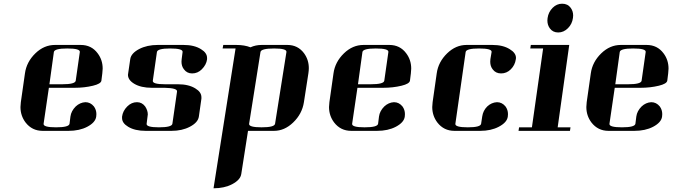

<svg xmlns="http://www.w3.org/2000/svg" viewBox="-20 -702 3629 1030"><path d="M89.8 -127.9Q89.8 -136.2 91.8 -153.8L113.8 -308.1Q122.1 -369.6 169.9 -416Q216.3 -460.9 274.9 -460.9H413.1Q470.7 -460.9 503.9 -416Q530.8 -380.4 530.8 -334Q530.8 -325.7 528.8 -308.1L523.9 -269Q521 -252.4 479 -242.2Q433.1 -231 379.9 -231H242.2L213.9 -38.1Q210.9 -19 280.8 -19Q350.1 -19 353 -38.1L357.9 -77.1Q361.8 -106.4 386.2 -130.9Q409.2 -152.3 438 -153.8Q465.3 -153.8 483.9 -130.9Q497.1 -112.8 497.1 -89.8Q497.1 -80.1 496.1 -76.2Q491.7 -44.9 448.2 -22Q406.2 0 347.2 0H209Q151.9 0 117.2 -44.9Q89.8 -81.1 89.8 -127.9ZM245.1 -250H314Q383.3 -250 386.2 -269L408.2 -422.9Q411.1 -441.9 340.8 -441.9Q272 -441.9 269 -422.9Z M634.8 -68.8V-76.2Q638.7 -106.9 662.6 -130.9Q685.5 -153.8 714.8 -153.8Q741.7 -153.8 758.8 -130.9Q772.9 -109.4 772.9 -87.9Q772.9 -86.4 772.2 -82.8Q771.5 -79.1 771.5 -77.1L766.6 -38.1Q763.7 -19 832.5 -19Q901.9 -19 904.8 -38.1L929.7 -210.9Q932.6 -229.5 863.8 -231H794.9Q735.8 -231 699.7 -252.9Q666.5 -272.9 666.5 -300.8Q666.5 -301.8 667 -304.4Q667.5 -307.1 667.5 -308.1L678.7 -384.8Q683.1 -416 726.6 -439Q768.6 -460.9 826.7 -460.9H964.8Q1022.5 -460.9 1058.6 -438Q1090.8 -418.5 1090.8 -391.1V-383.8Q1086.9 -354.5 1062.5 -330.1Q1040.5 -308.1 1010.7 -308.1Q982.9 -308.1 966.8 -330.1Q953.6 -346.7 953.6 -371.1Q953.6 -379.9 954.6 -384.8L959.5 -422.9Q962.4 -441.9 892.6 -441.9Q824.7 -441.9 821.8 -422.9L799.8 -269Q796.9 -250 865.7 -250H934.6Q992.7 -250 1028.8 -227.1Q1060.5 -208 1060.5 -180.2V-172.9L1046.9 -77.1Q1042.5 -44.9 998.5 -22Q956.5 0 899.9 0H761.7Q703.6 0 667.5 -22Q634.8 -41.5 634.8 -68.8Z M1125.5 308.1 1243.7 -441.9H1174.3L1177.7 -460.9H1246.6Q1292 -460.9 1323.7 -448.2Q1351.1 -460.9 1384.3 -460.9H1521.5Q1578.1 -460.9 1611.3 -416Q1636.7 -380.9 1636.7 -336.4Q1636.7 -324.2 1634.3 -308.1L1610.4 -153.8Q1600.6 -90.8 1552.7 -44.9Q1506.3 0 1449.7 0H1310.5L1274.4 231Q1270 262.7 1225.6 286.1Q1183.6 308.1 1125.5 308.1ZM1316.4 -38.1Q1313.5 -19 1383.3 -19Q1452.6 -19 1455.6 -38.1L1516.6 -422.9Q1519.5 -441.9 1450.7 -441.9Q1380.4 -441.9 1377.4 -422.9Z M1745.1 -127.9Q1745.1 -136.2 1747.1 -153.8L1769 -308.1Q1777.3 -369.6 1825.2 -416Q1871.6 -460.9 1930.2 -460.9H2068.4Q2126 -460.9 2159.2 -416Q2186 -380.4 2186 -334Q2186 -325.7 2184.1 -308.1L2179.2 -269Q2176.3 -252.4 2134.3 -242.2Q2088.4 -231 2035.2 -231H1897.5L1869.1 -38.1Q1866.2 -19 1936 -19Q2005.4 -19 2008.3 -38.1L2013.2 -77.1Q2017.1 -106.4 2041.5 -130.9Q2064.5 -152.3 2093.3 -153.8Q2120.6 -153.8 2139.2 -130.9Q2152.3 -112.8 2152.3 -89.8Q2152.3 -80.1 2151.4 -76.2Q2147 -44.9 2103.5 -22Q2061.5 0 2002.4 0H1864.3Q1807.1 0 1772.5 -44.9Q1745.1 -81.1 1745.1 -127.9ZM1900.4 -250H1969.2Q2038.6 -250 2041.5 -269L2063.5 -422.9Q2066.4 -441.9 1996.1 -441.9Q1927.2 -441.9 1924.3 -422.9Z M2298.8 -127.9Q2298.8 -136.2 2300.8 -153.8L2322.8 -308.1Q2331.1 -369.6 2378.9 -416Q2425.3 -460.9 2482.9 -460.9H2621.1Q2678.7 -460.9 2714.8 -438Q2748 -418 2748 -391.1Q2748 -390.1 2747.6 -387.5Q2747.1 -384.8 2747.1 -383.8Q2742.7 -352.5 2720.2 -330.1Q2698.2 -308.1 2668 -308.1Q2639.2 -308.1 2623 -330.1Q2609.9 -346.7 2609.9 -371.1Q2609.9 -379.9 2610.8 -384.8L2617.2 -422.9Q2620.1 -441.9 2549.8 -441.9Q2481 -441.9 2478 -422.9L2422.9 -38.1Q2419.9 -19 2489.7 -19Q2558.1 -19 2561 -38.1L2566.9 -77.1Q2571.3 -108.4 2593.8 -130.9Q2616.7 -152.3 2646 -153.8Q2673.3 -153.8 2691.9 -130.9Q2705.1 -112.8 2705.1 -89.8Q2705.1 -80.1 2704.1 -76.2Q2699.7 -44.9 2655.8 -22Q2613.8 0 2556.2 0H2418Q2360.8 0 2326.2 -44.9Q2298.8 -81.1 2298.8 -127.9Z M2761.7 0 2764.6 -19H2833.5L2893.6 -441.9H2824.7L2827.6 -460.9H3033.7L2971.7 -19H3040.5L3037.6 0ZM2916.5 -591.8Q2916.5 -600.1 2917.5 -605Q2921.9 -637.2 2944.8 -660.2Q2966.8 -682.1 2995.6 -682.1Q3025.4 -682.1 3041.5 -660.2Q3054.7 -642.1 3054.7 -619.1Q3054.7 -609.9 3053.7 -606Q3049.3 -573.2 3026.9 -550.8Q3003.9 -527.8 2974.6 -527.8Q2945.8 -527.8 2929.7 -549.8Q2916.5 -567.9 2916.5 -591.8Z M3125.5 -127.9Q3125.5 -136.2 3127.4 -153.8L3149.4 -308.1Q3157.7 -369.6 3205.6 -416Q3252 -460.9 3310.5 -460.9H3448.7Q3506.3 -460.9 3539.6 -416Q3566.4 -380.4 3566.4 -334Q3566.4 -325.7 3564.5 -308.1L3559.6 -269Q3556.6 -252.4 3514.6 -242.2Q3468.8 -231 3415.5 -231H3277.8L3249.5 -38.1Q3246.6 -19 3316.4 -19Q3385.7 -19 3388.7 -38.1L3393.6 -77.1Q3397.5 -106.4 3421.9 -130.9Q3444.8 -152.3 3473.6 -153.8Q3501 -153.8 3519.5 -130.9Q3532.7 -112.8 3532.7 -89.8Q3532.7 -80.1 3531.7 -76.2Q3527.3 -44.9 3483.9 -22Q3441.9 0 3382.8 0H3244.6Q3187.5 0 3152.8 -44.9Q3125.5 -81.1 3125.5 -127.9ZM3280.8 -250H3349.6Q3418.9 -250 3421.9 -269L3443.8 -422.9Q3446.8 -441.9 3376.5 -441.9Q3307.6 -441.9 3304.7 -422.9Z"/></svg>

Font: Hjet
Style: Italic
Weight: 400
Designer: T. Christopher White
Version: Version 1.2